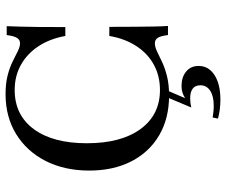

<svg xmlns="http://www.w3.org/2000/svg" viewBox="-82 -540 820 697"><g transform="rotate(-90 328.5 -192.0)"><path d="M329.8 11.3Q246.8 11.3 185.5 -24.6Q124.2 -60.5 90.7 -125.8Q57.3 -191.1 57.3 -278.2Q57.3 -368.5 92.3 -437.1Q127.4 -505.6 189.9 -544Q252.4 -582.3 334.7 -582.3Q374.2 -582.3 403.6 -574.6Q433.1 -566.9 454.4 -556Q475.8 -545.2 491.5 -537.5Q507.3 -529.8 519.4 -529.8Q532.3 -529.8 539.1 -541.1Q546 -552.4 549.2 -578.2H581.5Q580.6 -555.6 579.8 -528.6Q579 -501.6 578.6 -462.9Q578.2 -424.2 578.2 -365.3H546Q535.5 -422.6 508.1 -463.7Q480.6 -504.8 440.3 -527Q400 -549.2 350 -549.2Q258.9 -549.2 207.7 -479.8Q156.5 -410.5 156.5 -287.1Q156.5 -162.9 208.1 -92.3Q259.7 -21.8 350 -21.8Q400.8 -21.8 441.5 -44Q482.3 -66.1 509.3 -107.7Q536.3 -149.2 546 -205.6H579Q579 -150 579.4 -111.3Q579.8 -72.6 580.2 -44.8Q580.6 -16.9 582.3 7.3H549.2Q546 -19.4 539.1 -29.8Q532.3 -40.3 519.4 -40.3Q506.5 -40.3 490.3 -32.7Q474.2 -25 452.4 -14.5Q430.6 -4 400.4 3.6Q370.2 11.3 329.8 11.3ZM314.5 197.6Q296 197.6 277.8 195.2Q259.7 192.7 246 188.7L250 169.4Q258.1 171 269.8 172.2Q281.5 173.4 292.7 173.4Q327.4 173.4 347.2 160.5Q366.9 147.6 366.9 125Q366.9 106.5 354.8 97.2Q342.7 87.9 320.2 87.9Q309.7 87.9 300.8 89.1Q291.9 90.3 286.3 91.9L324.2 1.6H349.2L320.2 69.4Q330.6 62.9 341.1 59.7Q351.6 56.5 364.5 56.5Q396 56.5 416.5 73Q437.1 89.5 437.1 118.5Q437.1 154.8 404 176.2Q371 197.6 314.5 197.6Z"/></g></svg>

Font: Playfair 12pt Medium
Style: Regular
Weight: 500
Designer: Claus Eggers Sørensen
Foundry: Claus Eggers Sørensen
Version: Version 2.000;gftools[0.9.28]